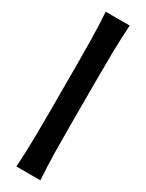

<svg xmlns="http://www.w3.org/2000/svg" viewBox="-243 -815 769 1010"><g transform="rotate(30 141.0 -310.0)"><path d="M68.5 160Q74 71.5 75.2 -8.2Q76.5 -88 76.5 -169V-451Q76.5 -532 75.2 -611.8Q74 -691.5 68.5 -780H214Q208.5 -691.5 207.2 -611.8Q206 -532 206 -451V-169Q206 -88 207.2 -8.2Q208.5 71.5 214 160Z"/></g></svg>

Font: Commissioner Flair
Style: Bold
Weight: 700
Designer: Kostas Bartsokas
Foundry: Kostas Bartsokas
Version: Version 1.000; ttfautohint (v1.8.3)